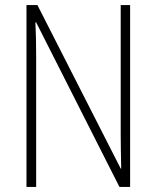

<svg xmlns="http://www.w3.org/2000/svg" viewBox="-20 -734 615 754"><path d="M491 0V-714H454V-211C454 -174 455 -120 456 -72H454L127 -714H84V0H122V-512C122 -566 121 -606 119 -646H122L449 0Z"/></svg>

Font: Noto Sans Myanmar UI Condensed ExtraLight
Style: Regular
Weight: 200
Width: 3
Designer: Monotype Design Team
Foundry: Monotype Imaging Inc.
Version: Version 2.103